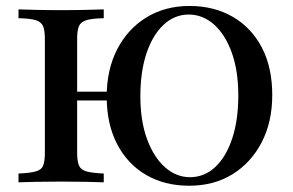

<svg xmlns="http://www.w3.org/2000/svg" viewBox="-20 -602 968 634"><path d="M604.8 11.3Q523.4 11.3 462.1 -24.6Q400.8 -60.5 366.5 -126.6Q332.3 -192.7 332.3 -283.1Q332.3 -371.8 366.9 -439.1Q401.6 -506.5 463.3 -544.4Q525 -582.3 605.6 -582.3Q687.1 -582.3 748.8 -546.4Q810.5 -510.5 844.8 -444.8Q879 -379 879 -287.9Q879 -199.2 844 -131.9Q808.9 -64.5 747.6 -26.6Q686.3 11.3 604.8 11.3ZM183.1 -270.2V-299.2H383.9V-270.2ZM607.3 -16.9Q654.8 -16.9 690.7 -50.4Q726.6 -83.9 746.8 -144.8Q766.9 -205.6 766.9 -286.3Q766.9 -368.5 745.2 -428.6Q723.4 -488.7 686.3 -521.4Q649.2 -554 603.2 -554Q556.5 -554 520.2 -520.2Q483.9 -486.3 463.7 -425.8Q443.5 -365.3 443.5 -284.7Q443.5 -202.4 465.7 -142.3Q487.9 -82.3 525 -49.6Q562.1 -16.9 607.3 -16.9ZM41.1 0V-29Q79 -30.6 98 -35.9Q116.9 -41.1 122.6 -55.6Q128.2 -70.2 128.2 -98.4V-472.6Q128.2 -501.6 122.2 -515.7Q116.1 -529.8 97.6 -535.5Q79 -541.1 41.1 -541.9V-571Q62.1 -570.2 98.8 -569.4Q135.5 -568.5 183.1 -568.5Q227.4 -568.5 264.1 -569.4Q300.8 -570.2 322.6 -571V-541.9Q284.7 -541.1 265.7 -535.5Q246.8 -529.8 240.7 -515.7Q234.7 -501.6 234.7 -472.6V-98.4Q234.7 -70.2 240.7 -55.6Q246.8 -41.1 265.7 -35.9Q284.7 -30.6 322.6 -29V0Q300.8 -0.8 264.1 -1.6Q227.4 -2.4 183.1 -2.4Q135.5 -2.4 98.8 -1.6Q62.1 -0.8 41.1 0Z"/></svg>

Font: Playfair 5pt SemiExpanded Light SemiBold
Style: Regular
Weight: 600
Version: Version 2.001;gftools[0.9.30]